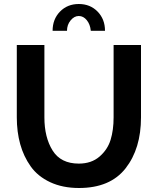

<svg xmlns="http://www.w3.org/2000/svg" viewBox="-20 -935 790 960"><path d="M315 -781H243Q243 -839 280 -877Q317 -915 374 -915Q431 -915 468 -877Q505 -839 505 -781H434Q431 -813 414 -834Q397 -855 374 -855Q351 -855 333 -833Q315 -811 315 -781ZM374 -117Q437 -117 477.5 -152Q518 -187 533 -236Q548 -285 548 -348V-710H685V-348Q685 -192 608 -93.5Q531 5 375 5Q293 5 231 -24Q169 -53 133.5 -103Q98 -153 81 -214.5Q64 -276 64 -348V-710H202V-348Q202 -248 243 -182.5Q284 -117 374 -117Z"/></svg>

Font: Raleway
Style: Bold
Weight: 700
Designer: Matt McInerney, Pablo Impallari, Rodrigo Fuenzalida
Foundry: Matt McInerney, Pablo Impallari, Rodrigo Fuenzalida
Version: Version 3.000